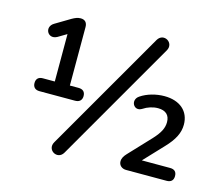

<svg xmlns="http://www.w3.org/2000/svg" viewBox="-104 -858 1156 1009"><g transform="rotate(15 474.0 -353.0)"><path d="M700 -662C728 -709 662 -749 634 -701L254 -43C226 5 293 43 320 -4ZM303 -282C327 -282 340 -295 340 -317C340 -340 327 -352 303 -352H256V-670C256 -694 244 -708 220 -708C204 -708 190 -702 174 -693L92 -644C46 -617 79 -555 127 -582L174 -610V-352H109C86 -352 73 -340 73 -317C73 -295 86 -282 109 -282ZM877 0C901 0 913 -13 913 -35C913 -58 901 -70 877 -70H723L821 -174C868 -223 888 -264 888 -308C888 -381 836 -427 751 -427C707 -427 658 -414 623 -390C582 -363 614 -306 655 -332C679 -348 708 -357 735 -357C777 -357 799 -336 799 -298C799 -266 785 -238 749 -199L638 -81C625 -67 616 -54 616 -36C616 -15 633 0 656 0Z"/></g></svg>

Font: Nunito SemiBold
Style: Regular
Weight: 600
Designer: Vernon Adams
Foundry: Vernon Adams
Version: Version 3.602